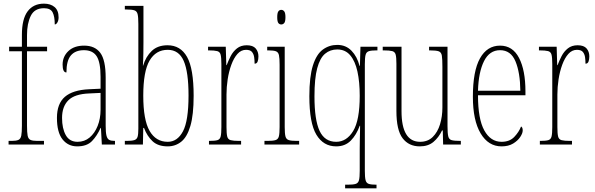

<svg xmlns="http://www.w3.org/2000/svg" viewBox="-20 -792 3260 1052"><path d="M27 0V-20H44Q69 -20 81 -25.5Q93 -31 96.5 -48.5Q100 -66 100 -103V-511H30V-536H100V-601Q100 -688 131.5 -730Q163 -772 221 -772Q257 -772 279 -753.5Q301 -735 301 -697Q301 -680 294.5 -669Q288 -658 280 -658Q280 -701 268.5 -724Q257 -747 221 -747Q169 -747 148.5 -705Q128 -663 128 -600V-536H238V-511H128V-103Q128 -66 131.5 -48.5Q135 -31 147 -25.5Q159 -20 184 -20H221V0Z M403 10Q353 10 322.5 -28.5Q292 -67 292 -146Q292 -224 335.5 -261.5Q379 -299 468 -303L531 -306V-371Q531 -451 509.5 -484Q488 -517 440 -517Q393 -517 368.5 -488.5Q344 -460 344 -395Q323 -395 323 -438Q323 -482 354.5 -512Q386 -542 441 -542Q500 -542 529.5 -502.5Q559 -463 559 -366V-103Q559 -66 563.5 -48.5Q568 -31 578.5 -25.5Q589 -20 608 -20H610V0H538L533 -91H531Q512 -48 484 -19Q456 10 403 10ZM405 -15Q443 -15 471 -38.5Q499 -62 515 -102Q531 -142 531 -191V-283L469 -280Q389 -277 354.5 -242.5Q320 -208 320 -146Q320 -88 340.5 -51.5Q361 -15 405 -15Z M899 10Q846 10 816 -18Q786 -46 769 -91H765L763 0H664V-20H674Q703 -20 716.5 -24.5Q730 -29 734 -43Q738 -57 738 -87V-661Q738 -698 734 -714.5Q730 -731 716 -735.5Q702 -740 673 -740H664V-760H766V-561Q766 -535 765.5 -499.5Q765 -464 763 -432H764Q779 -482 811.5 -513Q844 -544 898 -544Q969 -544 1005 -480Q1041 -416 1041 -267Q1041 -162 1023 -101.5Q1005 -41 973 -15.5Q941 10 899 10ZM899 -15Q952 -15 982.5 -72.5Q1013 -130 1013 -269Q1013 -398 986.5 -458.5Q960 -519 899 -519Q834 -519 799.5 -460Q765 -401 765 -268Q765 -135 799.5 -75Q834 -15 899 -15Z M1125 0V-20H1126Q1157 -20 1171 -24Q1185 -28 1189 -44Q1193 -60 1193 -96V-440Q1193 -476 1189 -492Q1185 -508 1170 -512Q1155 -516 1123 -516H1120V-536H1217L1220 -435H1222Q1231 -459 1244 -484.5Q1257 -510 1278.5 -527Q1300 -544 1332 -544Q1366 -544 1381 -526.5Q1396 -509 1396 -483Q1396 -466 1391.5 -454.5Q1387 -443 1375 -443Q1375 -462 1372.5 -479Q1370 -496 1360.5 -507.5Q1351 -519 1328 -519Q1301 -519 1281 -496.5Q1261 -474 1247.5 -437Q1234 -400 1227.5 -357.5Q1221 -315 1221 -274V-96Q1221 -60 1225 -44Q1229 -28 1244 -24Q1259 -20 1290 -20H1301V0Z M1521 -658Q1511 -658 1505 -666Q1499 -674 1499 -698Q1499 -721 1505 -729.5Q1511 -738 1521 -738Q1531 -738 1537.5 -729.5Q1544 -721 1544 -698Q1544 -674 1537.5 -666Q1531 -658 1521 -658ZM1429 0V-20H1445Q1476 -20 1490 -24.5Q1504 -29 1508 -45Q1512 -61 1512 -96V-437Q1512 -473 1508.5 -489.5Q1505 -506 1492 -511Q1479 -516 1450 -516H1444V-536H1540V-96Q1540 -61 1544 -45Q1548 -29 1562 -24.5Q1576 -20 1606 -20H1619V0Z M1871 240V220H1884Q1915 220 1929 215.5Q1943 211 1947 195Q1951 179 1951 144V26Q1951 3 1951.5 -22.5Q1952 -48 1952.5 -70.5Q1953 -93 1953 -103H1951Q1933 -53 1902 -21.5Q1871 10 1822 10Q1752 10 1713.5 -54Q1675 -118 1675 -265Q1675 -372 1694.5 -433.5Q1714 -495 1749 -520.5Q1784 -546 1828 -546Q1875 -546 1906 -514Q1937 -482 1950 -431H1952L1955 -536H2048V-516H2045Q2015 -516 2001 -511.5Q1987 -507 1983 -491Q1979 -475 1979 -440V144Q1979 179 1983 195Q1987 211 2000.5 215.5Q2014 220 2042 220H2043V240ZM1822 -15Q1879 -15 1915 -74Q1951 -133 1951 -267Q1951 -343 1938.5 -400Q1926 -457 1899 -489Q1872 -521 1828 -521Q1789 -521 1761 -497.5Q1733 -474 1718 -418Q1703 -362 1703 -264Q1703 -135 1731 -75Q1759 -15 1822 -15Z M2280 10Q2220 10 2186 -34.5Q2152 -79 2152 -184V-443Q2152 -477 2148 -492.5Q2144 -508 2129 -512Q2114 -516 2081 -516H2077V-536H2180V-183Q2180 -15 2282 -15Q2324 -15 2351 -41.5Q2378 -68 2391 -111Q2404 -154 2404 -203V-426Q2404 -468 2401 -487Q2398 -506 2383.5 -511Q2369 -516 2334 -516H2331V-536H2432V-101Q2432 -62 2436 -45Q2440 -28 2455 -24Q2470 -20 2503 -20H2505V0H2408L2406 -77H2402Q2384 -39 2355 -14.5Q2326 10 2280 10Z M2728 10Q2656 10 2613.5 -61Q2571 -132 2571 -262Q2571 -403 2610 -472.5Q2649 -542 2720 -542Q2789 -542 2824 -474.5Q2859 -407 2859 -291V-270H2599Q2599 -140 2633.5 -77.5Q2668 -15 2728 -15Q2772 -15 2797.5 -41.5Q2823 -68 2835 -99Q2839 -97 2841.5 -92Q2844 -87 2844 -77Q2844 -62 2830.5 -41.5Q2817 -21 2791.5 -5.5Q2766 10 2728 10ZM2831 -295Q2830 -394 2804.5 -455.5Q2779 -517 2720 -517Q2662 -517 2632 -457Q2602 -397 2599 -295Z M2938 0V-20H2939Q2970 -20 2984 -24Q2998 -28 3002 -44Q3006 -60 3006 -96V-440Q3006 -476 3002 -492Q2998 -508 2983 -512Q2968 -516 2936 -516H2933V-536H3030L3033 -435H3035Q3044 -459 3057 -484.5Q3070 -510 3091.5 -527Q3113 -544 3145 -544Q3179 -544 3194 -526.5Q3209 -509 3209 -483Q3209 -466 3204.5 -454.5Q3200 -443 3188 -443Q3188 -462 3185.5 -479Q3183 -496 3173.5 -507.5Q3164 -519 3141 -519Q3114 -519 3094 -496.5Q3074 -474 3060.5 -437Q3047 -400 3040.5 -357.5Q3034 -315 3034 -274V-96Q3034 -60 3038 -44Q3042 -28 3057 -24Q3072 -20 3103 -20H3114V0Z"/></svg>

Font: Noto Serif Khmer ExtraCondensed Thin
Style: Regular
Weight: 100
Width: 2
Designer: Danh Hong and the Monotype Design Team
Foundry: Monotype Imaging Inc.
Version: Version 2.004; ttfautohint (v1.8.4.7-5d5b)